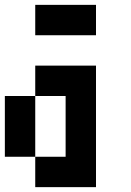

<svg xmlns="http://www.w3.org/2000/svg" viewBox="-20 -770 540 790"><path d="M125 -625V-750H375V-625ZM125 0V-125H0V-375H125V-125H250V-375H125V-500H375V0Z"/></svg>

Font: Tiny5
Style: Regular
Weight: 400
Designer: Stefan Schmidt
Foundry: Made with Bits'n'Picas by Kreative Software
Version: Version 1.002; ttfautohint (v1.8.4.7-5d5b)